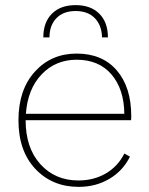

<svg xmlns="http://www.w3.org/2000/svg" viewBox="-20 -719 582 749"><path d="M173 -573H149Q149 -632 182.5 -665.5Q216 -699 275 -699Q334 -699 367.5 -665.5Q401 -632 401 -573H378Q377 -620 350 -648Q323 -676 275 -676Q227 -676 200 -648Q173 -620 173 -573ZM492 -266Q492 -254 491 -250H80Q80 -142 137.5 -78.5Q195 -15 286 -15Q346 -15 393 -42.5Q440 -70 465 -120L487 -108Q460 -53 407 -21.5Q354 10 287 10Q184 10 118 -60Q52 -130 52 -250Q52 -369 116 -439.5Q180 -510 279 -510Q379 -510 435.5 -444.5Q492 -379 492 -266ZM279 -486Q197 -486 142.5 -429Q88 -372 81 -275H465Q464 -371 415 -428.5Q366 -486 279 -486Z"/></svg>

Font: Elaine Sans ExtraLight
Style: Regular
Weight: 275
Designer: Wei Huang
Foundry: Wei Huang
Version: Version 2.001;December 24, 2019;FontCreator 12.0.0.2547 64-b